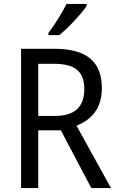

<svg xmlns="http://www.w3.org/2000/svg" viewBox="-20 -964 603 984"><path d="M424 -934V-944H321C299 -899 261 -838 228 -795V-784H284C329 -820 399 -895 424 -934ZM259 -714H88V0H176V-296H292L448 0H549L372 -320C446 -349 502 -405 502 -512C502 -647 425 -714 259 -714ZM256 -637C362 -637 412 -600 412 -508C412 -417 364 -370 263 -370H176V-637Z"/></svg>

Font: Noto Sans Gurmukhi UI SemiCondensed
Style: Regular
Weight: 400
Width: 4
Designer: Jelle Bosma - Monotype Design Team
Foundry: Monotype Imaging Inc.
Version: Version 2.004